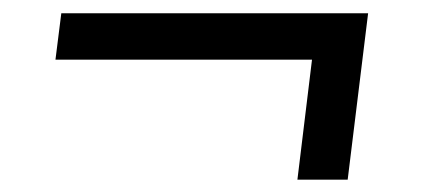

<svg xmlns="http://www.w3.org/2000/svg" viewBox="-20 -376 664 296"><path d="M74.5 -355.5H547.5L516 -99H438.5L461 -284H65.5Z"/></svg>

Font: Merriweather 24pt
Style: Italic
Weight: 400
Italic angle: -7.8°
Designer: Eben Sorkin
Foundry: Eben Sorkin
Version: Version 2.101